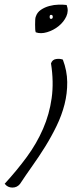

<svg xmlns="http://www.w3.org/2000/svg" viewBox="-122 -514 353 838"><path d="M-101.6 288.1Q-47.9 229.5 -4.9 170.9Q38.1 112.3 65.9 48.3Q93.8 -15.6 103.5 -85.9Q113.3 -156.2 100.6 -237.3Q106.4 -253.9 122.6 -256.3Q138.7 -258.8 152.3 -253.9Q170.9 -205.1 171.4 -155.8Q171.9 -106.4 159.7 -58.6Q147.5 -10.7 125 35.6Q102.5 82 75.2 126Q47.9 169.9 19 210.4Q-9.8 251 -34.2 288.1Q-46.9 304.7 -67.9 304.7Q-88.9 304.7 -101.6 288.1ZM34.2 -441.4Q40 -460 56.6 -471.2Q73.2 -482.4 93.3 -487.8Q113.3 -493.2 133.8 -493.7Q154.3 -494.1 168.9 -492.2Q178.7 -466.8 167.5 -442.4Q156.2 -418 133.8 -399.9Q111.3 -381.8 83.5 -373.5Q55.7 -365.2 34.2 -373Q32.2 -377 31.7 -386.2Q31.2 -395.5 31.2 -406.7Q31.2 -418 31.7 -427.7Q32.2 -437.5 34.2 -441.4ZM100.6 -449.2Q94.7 -449.2 94.7 -440.4Q94.7 -431.6 100.6 -431.6Q108.4 -431.6 108.4 -440.4Q108.4 -449.2 100.6 -449.2Z"/></svg>

Font: Over the Rainbow
Style: Regular
Weight: 400
Designer: Kimberly Geswein
Foundry: Kimberly Geswein
Version: Version 1.002 2010